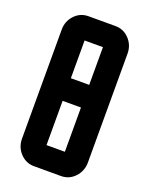

<svg xmlns="http://www.w3.org/2000/svg" viewBox="-133 -766 651 836"><g transform="rotate(20 192.5 -347.5)"><path d="M345.2 -600.1V-95.2Q345.2 -55.7 318.4 -27.3Q292.5 0 254.9 0H129.9Q92.8 0 66.4 -27.8Q40 -55.7 40 -95.2V-600.1Q40 -639.6 66.4 -667.5Q92.3 -694.8 129.9 -694.8H254.9Q292.5 -694.8 318.4 -667.5Q345.2 -639.2 345.2 -600.1ZM149.9 -310.1V-105H234.9V-310.1ZM149.9 -415H234.9V-589.8H149.9Z"/></g></svg>

Font: Horta
Style: Regular
Weight: 600
Width: 3
Version: Version 0.11